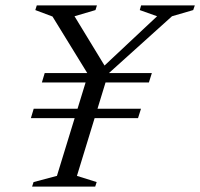

<svg xmlns="http://www.w3.org/2000/svg" viewBox="-20 -695 746 715"><path d="M175.5 -633.5 111.5 -657.5 117 -675H341L335.5 -657.5L257.5 -634.5L380.5 -432.5L356.5 -439L565 -634.5L500.5 -657.5L505.5 -675H705.5L699.5 -657.5L620.5 -634.5L383 -420.5L266.5 -40L340 -17L334.5 0H99.5L105 -17L192 -40L308 -418ZM505 -290 494 -255H95L105.5 -290ZM545.5 -423 534.5 -388H136L146.5 -423Z"/></svg>

Font: Newsreader 24pt
Style: Italic
Weight: 400
Italic angle: -17°
Designer: Hugues Gentile
Foundry: Production Type
Version: Version 1.003